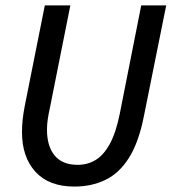

<svg xmlns="http://www.w3.org/2000/svg" viewBox="-20 -675 640 707"><path d="M254 12Q160 12 110.5 -42.5Q61 -97 61 -188Q61 -213 63.5 -235.5Q66 -258 71 -284L145 -655H239L164 -279Q159 -257 156 -237Q153 -217 153 -198Q153 -136 181.5 -102Q210 -68 266 -68Q302 -68 331.5 -85.5Q361 -103 384 -144.5Q407 -186 421 -256L500 -655H592L510 -248Q491 -151 455 -94Q419 -37 368 -12.5Q317 12 254 12Z"/></svg>

Font: Source Code Pro ExtraLight Medium
Style: Italic
Weight: 500
Italic angle: -11°
Monospace: yes
Version: Version 1.016;hotconv 1.0.116;makeotfexe 2.5.65601